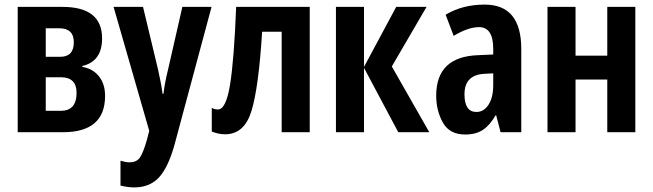

<svg xmlns="http://www.w3.org/2000/svg" viewBox="-20 -575 2841 835"><path d="M252 -545H57V0H254Q437 0 437 -158Q437 -210 410 -243.5Q383 -277 338 -284V-288Q424 -308 424 -408Q424 -545 252 -545ZM242 -328H179V-452H238Q301 -452 301 -391Q301 -328 242 -328ZM244 -93H179V-239H245Q313 -239 313 -171Q313 -93 244 -93Z M629 -6 619 33Q602 92 587.5 111.5Q573 131 543 131Q527 131 504 124V232Q536 240 564 240Q630 240 670 198Q710 156 738 58L900 -545H773L711 -273Q696 -213 691 -167H687Q684 -191 678.5 -219Q673 -247 667 -274L602 -545H474Z M1327 -545H1007Q998 -315 980.5 -207Q963 -99 928 -99Q912 -99 901 -106V-3Q930 9 959 9Q1043 9 1074 -93.5Q1105 -196 1120 -437H1205V0H1327Z M1563 -284V-545H1441V0H1563V-280L1712 0H1847L1684 -286L1835 -545H1703Z M2125 -205Q2125 -151 2104.5 -119.5Q2084 -88 2052 -88Q2000 -88 2000 -165Q2000 -249 2086 -254L2125 -256ZM1918 -511 1953 -419Q2016 -457 2063 -457Q2125 -457 2125 -363V-338L2058 -335Q1877 -328 1877 -159Q1877 -94 1906 -42Q1935 10 2003 10Q2050 10 2080.5 -10.5Q2111 -31 2135 -73H2138L2157 0H2247V-362Q2247 -555 2088 -555Q1991 -555 1918 -511Z M2361 -545V0H2483V-229H2621V0H2743V-545H2621V-333H2483V-545Z"/></svg>

Font: Noto Sans UI Condensed
Style: Bold
Weight: 700
Width: 3
Designer: Monotype Design Team
Foundry: Monotype Imaging Inc.
Version: 1.001